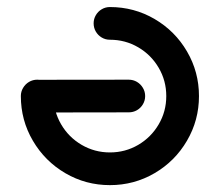

<svg xmlns="http://www.w3.org/2000/svg" viewBox="-20 -539 640 559"><path d="M252.6 -471.1Q252.6 -483.7 258.9 -494.6Q265.2 -505.6 276.1 -512Q287 -518.5 300 -518.5Q370.4 -518.5 430 -483.7Q489.6 -448.9 524.4 -389.3Q559.3 -329.6 559.3 -259.3Q559.3 -188.9 524.4 -129.3Q489.6 -69.6 430 -34.8Q370.4 0 300 0Q229.6 0 170.2 -34.8Q110.7 -69.6 75.7 -129.3Q40.7 -188.9 40.7 -259.3Q40.7 -272.2 47.2 -283.1Q53.7 -294.1 64.6 -300.6Q75.6 -307 88.5 -307Q101.1 -307 112 -300.6Q123 -294.1 129.4 -283.1Q135.9 -272.2 135.9 -259.3Q135.9 -214.8 158 -177Q180 -139.3 217.8 -117.2Q255.6 -95.2 300 -95.2Q344.8 -95.2 382.4 -117.2Q420 -139.3 442 -176.9Q464.1 -214.4 464.1 -259.3Q464.1 -304.1 442 -341.7Q420 -379.3 382.4 -401.3Q344.8 -423.3 300 -423.3Q287 -423.3 276.1 -429.8Q265.2 -436.3 258.9 -447.2Q252.6 -458.1 252.6 -471.1ZM40.7 -259.3Q40.7 -272.2 47.2 -283.1Q53.7 -294.1 64.6 -300.4Q75.6 -306.7 88.5 -306.7L354.8 -307Q367.8 -307 378.7 -300.6Q389.6 -294.1 396.1 -283.1Q402.6 -272.2 402.6 -259.3Q402.6 -246.3 396.1 -235.4Q389.6 -224.4 378.7 -218.1Q367.8 -211.9 354.8 -211.9L88.5 -211.5Q75.6 -211.5 64.6 -218Q53.7 -224.4 47.2 -235.4Q40.7 -246.3 40.7 -259.3Z"/></svg>

Font: 26F Galaxy Sans Extra Bold
Style: Regular
Weight: 800
Designer: C₂₉H₂₅N₃O₅
Version: Version 1.100